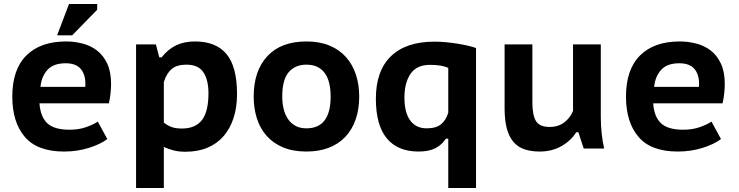

<svg xmlns="http://www.w3.org/2000/svg" viewBox="-20 -749 3728 968"><path d="M521 -48Q487 -22 428.5 -3.5Q370 15 303 15Q168 15 105 -59Q42 -133 42 -262Q42 -399 113 -469.5Q184 -540 313 -540Q355 -540 396 -529.5Q437 -519 469 -494.5Q501 -470 520.5 -428.5Q540 -387 540 -326Q540 -305 537.5 -280Q535 -255 529 -228H179Q184 -160 218.5 -127.5Q253 -95 331 -95Q378 -95 415.5 -108.5Q453 -122 473 -136ZM311 -430Q249 -430 219 -396.5Q189 -363 184 -311H410Q414 -366 390 -398Q366 -430 311 -430ZM328 -729H470V-700L344 -571H268Z M666 -525H766L783 -460H795Q826 -500 867 -520Q908 -540 963 -540Q1069 -540 1122 -476.5Q1175 -413 1175 -275Q1175 -209 1158 -155.5Q1141 -102 1108 -63.5Q1075 -25 1026.5 -4.5Q978 16 915 16Q881 16 856 9.5Q831 3 806 -8V199H666ZM920 -423Q872 -423 846 -401.5Q820 -380 806 -335V-131Q823 -117 844 -109Q865 -101 897 -101Q965 -101 998 -143.5Q1031 -186 1031 -279Q1031 -346 1005.5 -384.5Q980 -423 920 -423Z M1259 -262Q1259 -392 1328 -466Q1397 -540 1525 -540Q1592 -540 1642 -519Q1692 -498 1725 -460.5Q1758 -423 1774.5 -372.5Q1791 -322 1791 -262Q1791 -198 1773 -146.5Q1755 -95 1721 -59Q1687 -23 1637.5 -4Q1588 15 1525 15Q1457 15 1407 -6Q1357 -27 1324 -64.5Q1291 -102 1275 -152.5Q1259 -203 1259 -262ZM1403 -262Q1403 -229 1410 -200Q1417 -171 1431.5 -149.5Q1446 -128 1469 -115Q1492 -102 1525 -102Q1647 -102 1647 -262Q1647 -297 1640.5 -326.5Q1634 -356 1619.5 -377.5Q1605 -399 1581.5 -411Q1558 -423 1525 -423Q1468 -423 1435.5 -385Q1403 -347 1403 -262Z M2380 199H2240V-50H2228Q2208 -19 2175.5 -2Q2143 15 2090 15Q1985 15 1930 -51.5Q1875 -118 1875 -251Q1875 -392 1951 -465.5Q2027 -539 2170 -539Q2200 -539 2230.5 -536Q2261 -533 2288.5 -528.5Q2316 -524 2339.5 -518.5Q2363 -513 2380 -507ZM2131 -102Q2178 -102 2203 -122Q2228 -142 2240 -181V-407Q2222 -415 2199 -418.5Q2176 -422 2147 -422Q2081 -422 2050 -377Q2019 -332 2019 -257Q2019 -182 2048 -142Q2077 -102 2131 -102Z M2664 -525V-234Q2664 -169 2682 -139Q2700 -109 2751 -109Q2795 -109 2825 -132Q2855 -155 2869 -190V-525H3009V-160Q3009 -118 3013.5 -76Q3018 -34 3026 0H2923L2896 -82H2885Q2859 -40 2811 -12.5Q2763 15 2701 15Q2658 15 2625 4Q2592 -7 2569.5 -32.5Q2547 -58 2535.5 -100Q2524 -142 2524 -204V-525Z M3615 -48Q3581 -22 3522.5 -3.5Q3464 15 3397 15Q3262 15 3199 -59Q3136 -133 3136 -262Q3136 -399 3207 -469.5Q3278 -540 3407 -540Q3449 -540 3490 -529.5Q3531 -519 3563 -494.5Q3595 -470 3614.5 -428.5Q3634 -387 3634 -326Q3634 -305 3631.5 -280Q3629 -255 3623 -228H3273Q3278 -160 3312.5 -127.5Q3347 -95 3425 -95Q3472 -95 3509.5 -108.5Q3547 -122 3567 -136ZM3405 -430Q3343 -430 3313 -396.5Q3283 -363 3278 -311H3504Q3508 -366 3484 -398Q3460 -430 3405 -430Z"/></svg>

Font: PT Sans Caption
Style: Bold
Weight: 700
Designer: A.Korolkova, O.Umpeleva, V.Yefimov
Foundry: ParaType Ltd
Version: Version 2.003W OFL